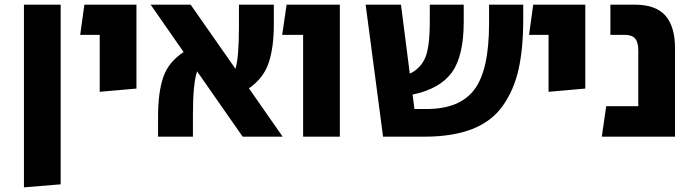

<svg xmlns="http://www.w3.org/2000/svg" viewBox="-20 -588 2992 826"><path d="M83 218V-568H241V205Z M409 -193V-438H325L343 -568H567V-207Z M1196 0H1024L828 -281Q810 -229 810 -95V0H660V-88Q660 -189 682 -255Q704 -321 770 -364L628 -568H800L993 -292Q1008 -340 1008 -475V-568H1158V-483Q1158 -384 1136 -318Q1114 -252 1051 -208Z M1284 0V-438H1194L1213 -568H1442V0Z M2084 -568H2231V-504Q2231 -379 2211 -290Q2191 -201 2143.5 -133.5Q2096 -66 2012 -33Q1928 0 1805 0H1628L1553 -568H1705L1743 -271Q1790 -294 1809.5 -340Q1829 -386 1829 -495V-568H1975V-495Q1975 -347 1924 -276.5Q1873 -206 1755 -181L1763 -119H1815Q1958 -119 2021 -203Q2084 -287 2084 -486Z M2340 -193V-438H2256L2274 -568H2498V-207Z M2710 -568Q2801 -568 2842.5 -521Q2884 -474 2884 -380V0H2569L2588 -131H2726V-371Q2726 -406 2712.5 -422Q2699 -438 2668 -438H2606V-568Z"/></svg>

Font: FiraGO
Style: Bold
Weight: 700
Designer: bBox Type
Foundry: bBox Type GmbH
Version: Version 1.001;PS 001.001;hotconv 1.0.88;makeotf.lib2.5.64775